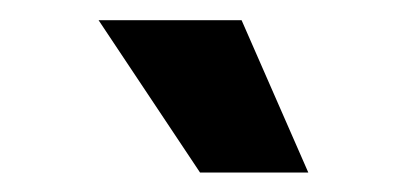

<svg xmlns="http://www.w3.org/2000/svg" viewBox="-20 -789 415 194"><path d="M182.1 -614.7H291.5L224.1 -768.6H79.6Z"/></svg>

Font: Raveo
Style: Bold
Weight: 700
Designer: Jakub Foglar, Rasmus Andersson (Inter)
Foundry: Jakubfoglar.com
Version: Version 1.100;Glyphs 3.2.3 (3260)